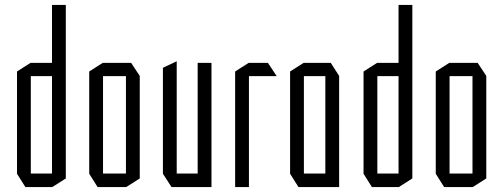

<svg xmlns="http://www.w3.org/2000/svg" viewBox="-20 -759 2039 779"><path d="M246 -451 191 -504V-739H247V-451ZM105 -450V-504H204L247 -451V-450ZM83 0 49 -54V-55H191V0ZM49 -55V-469L104 -504H105V-55ZM191 0V-450H247V-35L192 0Z M398 -450V-504H512L547 -451V-450ZM376 0 342 -54V-55H491V0ZM342 -55V-469L397 -504H398V-55ZM491 0V-450H547V-35L492 0Z M782 0V-504H838V0H783ZM676 0 641 -54V-55H782V0ZM641 -55V-484L696 -510H697V-55Z M934 0V-469L989 -504H990V0ZM990 -450V-504H1067L1102 -451V-450Z M1213 -450V-504H1322L1356 -451V-450ZM1191 0 1157 -54V-55H1300V0ZM1157 -55V-469L1212 -504H1213V-55ZM1300 0V-450H1356V0Z M1652 -451 1597 -504V-739H1653V-451ZM1511 -450V-504H1610L1653 -451V-450ZM1489 0 1455 -54V-55H1597V0ZM1455 -55V-469L1510 -504H1511V-55ZM1597 0V-450H1653V-35L1598 0Z M1804 -450V-504H1918L1953 -451V-450ZM1782 0 1748 -54V-55H1897V0ZM1748 -55V-469L1803 -504H1804V-55ZM1897 0V-450H1953V-35L1898 0Z"/></svg>

Font: Foldit Light
Style: Regular
Weight: 300
Version: Version 1.003